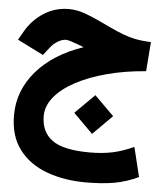

<svg xmlns="http://www.w3.org/2000/svg" viewBox="-56 -525 769 904"><g transform="rotate(5 329.0 -73.0)"><path d="M317.4 -302.7Q311 -305.2 304.7 -307.9Q298.3 -310.5 292.5 -312.5Q245.1 -330.1 232.9 -330.1Q214.8 -330.1 194.1 -317.9Q173.3 -305.7 158.2 -285.6L129.9 -249.5L6.8 -311L29.8 -351.1Q62.5 -407.7 115.7 -441.7Q168.9 -475.6 233.4 -475.6Q271 -475.6 310.5 -461.4Q350.1 -447.3 394 -425.8Q438.5 -404.3 469.7 -390.9Q501 -377.4 526.1 -369.9Q551.3 -362.3 575.9 -358.9Q600.6 -355.5 631.3 -354L620.6 -215.8Q521 -208 436.8 -185.5Q352.5 -163.1 290 -129.4Q227.5 -95.7 193.1 -53.5Q158.7 -11.2 158.7 36.6Q158.7 110.8 211.2 149.7Q263.7 188.5 389.6 188.5Q450.2 188.5 498.3 178Q546.4 167.5 596.7 144L630.9 283.7Q574.7 310.5 516.8 320.6Q459 330.6 382.8 330.6Q280.8 330.6 198.2 300.3Q115.7 270 67.4 206.8Q19 143.6 19 44.4Q19 -70.8 96.9 -162.4Q174.8 -253.9 317.4 -302.7ZM300.8 8.8 392.6 -82.5 484.4 8.8 392.6 100.6Z"/></g></svg>

Font: Vazir Black WOL
Style: Black-WOL
Weight: 900
Designer: Saber Rastikerdar
Foundry: Saber Rastikerdar
Version: Version 30.0.0